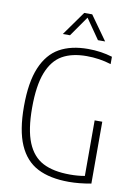

<svg xmlns="http://www.w3.org/2000/svg" viewBox="-101 -1008 761 1079"><g transform="rotate(10 279.0 -469.0)"><path d="M496 -360V-7Q427.5 5.5 369.5 5.5Q261 5.5 190.2 -31Q119.5 -67.5 83.5 -149.8Q47.5 -232 47.5 -369Q47.5 -507 83 -591Q118.5 -675 184.5 -712Q250.5 -749 347 -749Q420 -749 486 -729V-687Q419 -708 346 -708Q262.5 -708 207.5 -676.5Q152.5 -645 123.2 -570.5Q94 -496 94 -369Q94 -244 124 -171Q154 -98 213.8 -67Q273.5 -36 368.5 -36Q414.5 -36 452.5 -43V-360ZM433.5 -807H392.5L313 -921.5L233 -807H192L290 -944.5H335.5Z"/></g></svg>

Font: Encode Sans Condensed ExLight
Style: Regular
Weight: 275
Width: 3
Designer: Multiple Designers
Foundry: Impallari Type
Version: Version 2.000